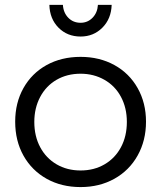

<svg xmlns="http://www.w3.org/2000/svg" viewBox="-20 -761 658 784"><path d="M42 0ZM576.2 -264.2Q576.2 -187 542 -126Q507.8 -64.9 447 -31Q386.2 2.9 309.1 2.9Q231 2.9 170.4 -31Q109.9 -64.9 75.9 -125.5Q42 -186 42 -264.2Q42 -341.3 75.9 -401.6Q109.9 -461.9 170.4 -495.4Q231 -528.8 309.1 -528.8Q386.2 -528.8 447 -495.4Q507.8 -461.9 542 -401.4Q576.2 -340.8 576.2 -264.2ZM120.1 -263.2Q120.1 -205.1 144 -160.2Q168 -115.2 210.9 -90.1Q253.9 -64.9 309.1 -64.9Q364.3 -64.9 407.2 -90.1Q450.2 -115.2 474.1 -160.2Q498 -205.1 498 -263.2Q498 -320.3 474.1 -365.2Q450.2 -410.2 406.5 -435.1Q362.8 -460 309.1 -460Q253.9 -460 210.9 -435.1Q168 -410.2 144 -365Q120.1 -319.8 120.1 -263.2ZM309.1 -668Q337.9 -668 357.9 -688.5Q377.9 -709 379.9 -741.2H436Q434.1 -684.1 397.9 -647.9Q361.8 -611.8 309.1 -611.8Q254.9 -611.8 219 -647.9Q183.1 -684.1 181.6 -741.2H236.8Q238.8 -709 258.8 -688.5Q278.8 -668 309.1 -668Z"/></svg>

Font: Argentum Sans Light
Style: Regular
Weight: 300
Designer: Julieta Ulanovsky (Modified by Cristiano Sobral)
Foundry: Julieta Ulanovsky
Version: Version 1.000; ttfautohint (v1.5.65-e2d9)